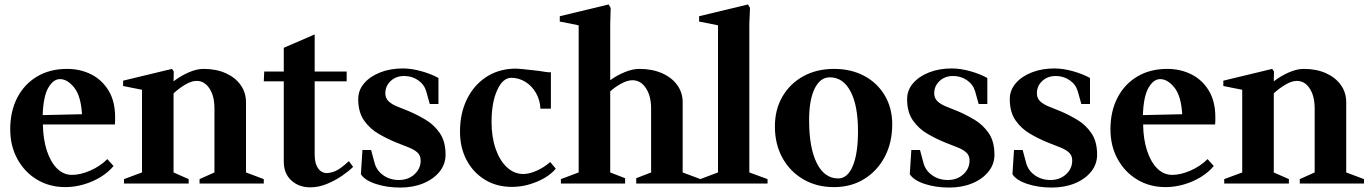

<svg xmlns="http://www.w3.org/2000/svg" viewBox="-20 -826 6162 864"><path d="M274 16Q203 16 147 -17.5Q91 -51 58.5 -110Q26 -169 26 -244Q26 -325 57.5 -386Q89 -447 146.5 -481.5Q204 -516 282 -516Q341 -516 390 -491.5Q439 -467 468.5 -418.5Q498 -370 498 -299Q498 -292 498 -283Q498 -274 497 -266H173Q174 -199 191 -147.5Q208 -96 237 -67.5Q266 -39 304 -39Q342 -39 386.5 -58.5Q431 -78 463 -110L491 -79Q468 -51 433 -29.5Q398 -8 356.5 4Q315 16 274 16ZM250 -470Q220 -470 197.5 -431.5Q175 -393 172 -308L349 -312Q344 -395 313.5 -432.5Q283 -470 250 -470Z M538 0V-20L619 -50V-422L534 -439V-463L754 -516L762 -504L761 -460Q792 -484 828.5 -500Q865 -516 896 -516Q952 -516 995 -497Q1038 -478 1062.5 -444Q1087 -410 1087 -366V-50L1167 -20V0H878V-20L945 -50V-338Q945 -394 922.5 -428Q900 -462 865 -462Q842 -462 814 -445.5Q786 -429 761 -406V-50L829 -20V0Z M1376 17Q1325 17 1291 -14Q1257 -45 1257 -99V-460H1167L1169 -504H1257V-611L1396 -671V-504H1540V-460H1396V-134Q1396 -99 1405 -80Q1414 -61 1426.5 -54Q1439 -47 1449 -47Q1465 -47 1487.5 -55.5Q1510 -64 1550 -101L1569 -75Q1551 -57 1520 -35.5Q1489 -14 1451.5 1.5Q1414 17 1376 17Z M1781 18Q1720 18 1670.5 1.5Q1621 -15 1604 -42L1611 -151H1650L1665 -95Q1674 -59 1704.5 -37.5Q1735 -16 1775 -16Q1817 -16 1845 -41.5Q1873 -67 1873 -104Q1873 -127 1857.5 -140.5Q1842 -154 1817 -163.5Q1792 -173 1765 -184Q1725 -200 1685 -223Q1645 -246 1618.5 -283.5Q1592 -321 1592 -380Q1592 -420 1618.5 -451Q1645 -482 1690.5 -500Q1736 -518 1793 -518Q1832 -518 1876.5 -505.5Q1921 -493 1953 -475V-358H1914L1898 -415Q1889 -446 1861.5 -465Q1834 -484 1799 -484Q1762 -484 1738 -461.5Q1714 -439 1714 -406Q1714 -384 1729 -370Q1744 -356 1768 -346.5Q1792 -337 1819 -326Q1857 -310 1895.5 -287Q1934 -264 1959.5 -226.5Q1985 -189 1985 -130Q1985 -87 1958 -53.5Q1931 -20 1885 -1Q1839 18 1781 18Z M2284 15Q2215 15 2162.5 -17Q2110 -49 2080 -105Q2050 -161 2050 -234Q2050 -315 2080.5 -378Q2111 -441 2165 -477.5Q2219 -514 2290 -517Q2301 -518 2332.5 -515Q2364 -512 2405 -507Q2423 -504 2437 -502Q2451 -500 2459 -501V-337H2412Q2410 -376 2392 -407.5Q2374 -439 2344.5 -457.5Q2315 -476 2279 -476Q2241 -474 2216.5 -418.5Q2192 -363 2192 -277Q2192 -209 2210.5 -156Q2229 -103 2261.5 -73Q2294 -43 2335 -43Q2362 -43 2395.5 -58Q2429 -73 2456 -97L2481 -67Q2451 -31 2395.5 -8Q2340 15 2284 15Z M2504 0V-20L2584 -50V-712L2499 -729V-753L2719 -806L2728 -790L2726 -718V-465Q2756 -487 2791.5 -501.5Q2827 -516 2857 -516Q2914 -516 2958 -497Q3002 -478 3027 -444Q3052 -410 3052 -366V-50L3132 -20V0H2843V-24L2910 -50V-338Q2910 -394 2886.5 -429.5Q2863 -465 2826 -465Q2803 -465 2775 -449.5Q2747 -434 2726 -415V-50L2793 -24V0Z M3131 0V-20L3211 -50V-712L3126 -729V-753L3346 -806L3355 -790L3352 -718V-50L3434 -20V0Z M3733 16Q3655 16 3595 -19Q3535 -54 3501 -115.5Q3467 -177 3467 -257Q3467 -333 3501 -391.5Q3535 -450 3595 -483Q3655 -516 3733 -516Q3810 -516 3869 -484.5Q3928 -453 3961.5 -396.5Q3995 -340 3995 -267Q3995 -184 3961.5 -120.5Q3928 -57 3869 -20.5Q3810 16 3733 16ZM3752 -23Q3794 -23 3817.5 -79Q3841 -135 3841 -236Q3841 -351 3807.5 -414.5Q3774 -478 3714 -478Q3671 -478 3646 -427.5Q3621 -377 3621 -285Q3621 -161 3655.5 -92Q3690 -23 3752 -23Z M4251 18Q4190 18 4140.5 1.5Q4091 -15 4074 -42L4081 -151H4120L4135 -95Q4144 -59 4174.5 -37.5Q4205 -16 4245 -16Q4287 -16 4315 -41.5Q4343 -67 4343 -104Q4343 -127 4327.5 -140.5Q4312 -154 4287 -163.5Q4262 -173 4235 -184Q4195 -200 4155 -223Q4115 -246 4088.5 -283.5Q4062 -321 4062 -380Q4062 -420 4088.5 -451Q4115 -482 4160.5 -500Q4206 -518 4263 -518Q4302 -518 4346.5 -505.5Q4391 -493 4423 -475V-358H4384L4368 -415Q4359 -446 4331.5 -465Q4304 -484 4269 -484Q4232 -484 4208 -461.5Q4184 -439 4184 -406Q4184 -384 4199 -370Q4214 -356 4238 -346.5Q4262 -337 4289 -326Q4327 -310 4365.5 -287Q4404 -264 4429.5 -226.5Q4455 -189 4455 -130Q4455 -87 4428 -53.5Q4401 -20 4355 -1Q4309 18 4251 18Z M4713 18Q4652 18 4602.5 1.5Q4553 -15 4536 -42L4543 -151H4582L4597 -95Q4606 -59 4636.5 -37.5Q4667 -16 4707 -16Q4749 -16 4777 -41.5Q4805 -67 4805 -104Q4805 -127 4789.5 -140.5Q4774 -154 4749 -163.5Q4724 -173 4697 -184Q4657 -200 4617 -223Q4577 -246 4550.5 -283.5Q4524 -321 4524 -380Q4524 -420 4550.5 -451Q4577 -482 4622.5 -500Q4668 -518 4725 -518Q4764 -518 4808.5 -505.5Q4853 -493 4885 -475V-358H4846L4830 -415Q4821 -446 4793.5 -465Q4766 -484 4731 -484Q4694 -484 4670 -461.5Q4646 -439 4646 -406Q4646 -384 4661 -370Q4676 -356 4700 -346.5Q4724 -337 4751 -326Q4789 -310 4827.5 -287Q4866 -264 4891.5 -226.5Q4917 -189 4917 -130Q4917 -87 4890 -53.5Q4863 -20 4817 -1Q4771 18 4713 18Z M5225 16Q5154 16 5098 -17.5Q5042 -51 5009.5 -110Q4977 -169 4977 -244Q4977 -325 5008.5 -386Q5040 -447 5097.5 -481.5Q5155 -516 5233 -516Q5292 -516 5341 -491.5Q5390 -467 5419.5 -418.5Q5449 -370 5449 -299Q5449 -292 5449 -283Q5449 -274 5448 -266H5124Q5125 -199 5142 -147.5Q5159 -96 5188 -67.5Q5217 -39 5255 -39Q5293 -39 5337.5 -58.5Q5382 -78 5414 -110L5442 -79Q5419 -51 5384 -29.5Q5349 -8 5307.5 4Q5266 16 5225 16ZM5201 -470Q5171 -470 5148.5 -431.5Q5126 -393 5123 -308L5300 -312Q5295 -395 5264.5 -432.5Q5234 -470 5201 -470Z M5489 0V-20L5570 -50V-422L5485 -439V-463L5705 -516L5713 -504L5712 -460Q5743 -484 5779.5 -500Q5816 -516 5847 -516Q5903 -516 5946 -497Q5989 -478 6013.5 -444Q6038 -410 6038 -366V-50L6118 -20V0H5829V-20L5896 -50V-338Q5896 -394 5873.5 -428Q5851 -462 5816 -462Q5793 -462 5765 -445.5Q5737 -429 5712 -406V-50L5780 -20V0Z"/></svg>

Font: Wittgenstein
Style: Bold
Weight: 700
Designer: Jörg Drees
Foundry: Jörg Drees
Version: Version 1.303; ttfautohint (v1.8.4.7-5d5b)